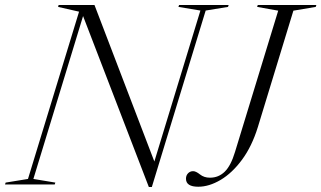

<svg xmlns="http://www.w3.org/2000/svg" viewBox="-61 -735 1280 765"><path d="M758.5 -693 544 10H532L270 -671L72 -22L159.5 -7.5L157 0H-41L-38.5 -7.5L50.5 -22L254 -688.5L170.5 -707.5L172.5 -715H315.5L554 -91.5L737.5 -693L650 -707.5L652.5 -715H850L847.5 -707.5ZM966.5 -229Q942.5 -151.5 903.2 -98.5Q864 -45.5 818 -18.2Q772 9 729 9Q680 9 680 -23Q680 -36 688.2 -44.5Q696.5 -53 708.5 -53Q719.5 -53 735.8 -40Q752 -27 775.5 -27Q810 -27 834.5 -51Q859 -75 875.5 -130L1047.5 -692.5L963.5 -707.5L966 -715H1199.5L1197 -707.5L1108 -692.5Z"/></svg>

Font: Newsreader 72pt Light
Style: Italic
Weight: 300
Italic angle: -17°
Designer: Hugues Gentile
Foundry: Production Type
Version: Version 1.003; ttfautohint (v1.8.3)